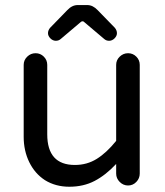

<svg xmlns="http://www.w3.org/2000/svg" viewBox="-20 -709 635 740"><path d="M165 -581.1Q165 -591.8 172.9 -601.6L239.3 -669.9Q257.8 -689.5 279.3 -689.5H316.4Q337.9 -689.5 356.4 -669.9L422.9 -601.6Q430.7 -591.8 430.7 -581.1Q430.7 -570.3 421.4 -561Q412.1 -551.8 400.4 -551.8Q389.6 -551.8 381.8 -558.6L305.7 -623Q302.7 -627 297.9 -627Q293.9 -627 290 -623L213.9 -558.6Q206.1 -551.8 195.3 -551.8Q183.6 -551.8 174.3 -561Q165 -570.3 165 -581.1ZM153.3 -14.6Q114.3 -40 92.8 -84Q71.3 -127.9 71.3 -181.6V-459Q71.3 -477.5 85 -490.7Q98.6 -503.9 117.2 -503.9Q135.7 -503.9 148.9 -490.7Q162.1 -477.5 162.1 -459V-191.4Q162.1 -73.2 268.6 -73.2Q315.4 -73.2 353 -96.7Q390.6 -120.1 427.7 -166V-459Q427.7 -477.5 441.4 -490.7Q455.1 -503.9 473.6 -503.9Q492.2 -503.9 505.4 -490.7Q518.6 -477.5 518.6 -459V-40Q518.6 -21.5 505.4 -7.8Q492.2 5.9 473.6 5.9Q455.1 5.9 441.4 -7.8Q427.7 -21.5 427.7 -40V-77.1Q387.7 -34.2 344.7 -11.7Q301.8 10.7 247.1 10.7Q194.3 10.7 153.3 -14.6Z"/></svg>

Font: FakePearl
Style: Regular
Weight: 400
Version: Version 1.2